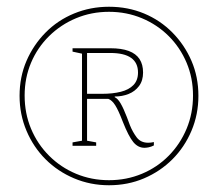

<svg xmlns="http://www.w3.org/2000/svg" viewBox="-20 -743 646 569"><path d="M303 -194Q248 -194 199.5 -214.5Q151 -235 115 -271Q79 -307 58.5 -355.5Q38 -404 38 -459Q38 -515 58.5 -562.5Q79 -610 115 -646.5Q151 -683 199.5 -703Q248 -723 303 -723Q359 -723 407 -703Q455 -683 491 -646.5Q527 -610 547.5 -562.5Q568 -515 568 -459Q568 -404 547.5 -355.5Q527 -307 491 -271Q455 -235 407 -214.5Q359 -194 303 -194ZM303 -209Q355 -209 400.5 -228Q446 -247 480 -281.5Q514 -316 533 -361.5Q552 -407 552 -460Q552 -512 533 -557Q514 -602 480 -636Q446 -670 400.5 -689Q355 -708 303 -708Q251 -708 205.5 -689Q160 -670 125.5 -636Q91 -602 72 -557Q53 -512 53 -460Q53 -407 72 -361.5Q91 -316 125.5 -281.5Q160 -247 205.5 -228Q251 -209 303 -209ZM408 -305Q389 -305 375 -322Q361 -339 344 -382Q331 -416 321.5 -431Q312 -446 301 -450H238V-326L265 -321V-311H195V-321L223 -326V-584L195 -590V-600H307Q340 -600 361.5 -592Q383 -584 393.5 -568Q404 -552 404 -528Q404 -504 392 -488Q380 -472 361 -464.5Q342 -457 320 -457V-455Q329 -451 337.5 -436.5Q346 -422 356 -396L365 -372Q373 -352 385 -336Q397 -320 419 -320Q423 -320 427.5 -320.5Q432 -321 436 -322V-312Q428 -308 421 -306.5Q414 -305 408 -305ZM283 -465Q314 -465 338 -471Q362 -477 375.5 -491Q389 -505 389 -528Q389 -557 368.5 -571.5Q348 -586 307 -586H238V-465Z"/></svg>

Font: Kalnia Thin
Style: Regular
Weight: 100
Version: Version 1.105